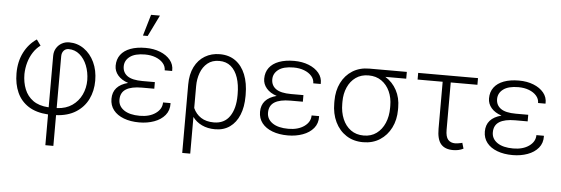

<svg xmlns="http://www.w3.org/2000/svg" viewBox="-58 -973 4094 1400"><g transform="rotate(5 1988.5 -273.0)"><path d="M310.5 233.9V8.8Q223.1 3.4 166.7 -32.7Q110.4 -68.8 82.8 -129.9Q55.2 -190.9 55.2 -270.5Q55.2 -356.4 88.9 -422.9Q122.6 -489.3 181.6 -528.8L212.4 -486.3Q181.6 -463.9 159.7 -429.9Q137.7 -396 126 -355Q114.3 -314 113.3 -270Q113.3 -209 133.3 -159.2Q153.3 -109.4 196 -78.6Q238.8 -47.9 307.6 -43.5L310.5 -44.4V-420.4Q310.5 -451.7 325.2 -476.1Q339.8 -500.5 364.5 -514.4Q389.2 -528.3 418.9 -528.3Q478.5 -528.3 527.1 -494.4Q575.7 -460.4 603.8 -401.1Q631.8 -341.8 631.8 -266.1Q631.8 -190.9 602.1 -130.4Q572.3 -69.8 513.7 -32.7Q455.1 4.4 369.1 8.8V233.9ZM372.1 -43Q437 -46.4 481.9 -77.6Q526.9 -108.9 550.3 -158.2Q573.7 -207.5 573.7 -265.6Q572.8 -323.7 553.5 -372.1Q534.2 -420.4 499.5 -449.7Q464.8 -479 418.9 -479Q396.5 -479 382.8 -463.1Q369.1 -447.3 369.1 -421.9V-43.9Z M977.5 8.8Q913.1 8.8 864.3 -9.8Q815.4 -28.3 788.3 -62.7Q761.2 -97.2 761.2 -145Q761.2 -242.2 872.1 -271Q823.2 -287.1 796.9 -318.1Q770.5 -349.1 770.5 -388.2Q770.5 -435.5 795.4 -468.8Q820.3 -502 866.7 -519.3Q913.1 -536.6 977.5 -536.6Q1036.6 -536.6 1084 -517.8Q1131.3 -499 1158.7 -465.8Q1186 -432.6 1184.6 -388.7L1183.6 -385.7H1129.9Q1129.9 -415.5 1109.6 -438.7Q1089.4 -461.9 1054.9 -475.1Q1020.5 -488.3 977.5 -488.3Q903.8 -488.3 866.7 -460.2Q829.6 -432.1 829.6 -388.7Q829.6 -343.8 864.7 -318.8Q899.9 -293.9 975.1 -293.9H1065.9V-245.6H975.1Q897.9 -245.6 858.9 -220.9Q819.8 -196.3 819.8 -144Q819.8 -96.7 861.3 -68.1Q902.8 -39.6 977.5 -39.6Q1048.3 -39.6 1093.3 -71.5Q1138.2 -103.5 1138.2 -151.4H1192.4L1193.4 -148.4Q1194.8 -97.7 1165.5 -62.5Q1136.2 -27.3 1086.4 -9.3Q1036.6 8.8 977.5 8.8ZM949.7 -624.5 995.6 -780.3H1060.5L984.4 -624.5Z M1309.6 203.1V-297.4Q1309.6 -373 1336.7 -427Q1363.8 -481 1411.6 -509.5Q1459.5 -538.1 1520.5 -538.1Q1588.4 -538.1 1635.7 -503.9Q1683.1 -469.7 1708.3 -407.2Q1733.4 -344.7 1733.4 -259.8V-249.5Q1733.4 -170.4 1709.5 -112.1Q1685.5 -53.7 1640.6 -21.7Q1595.7 10.3 1532.7 10.3Q1478 10.3 1436 -9.8Q1394 -29.8 1368.2 -65.4V203.1ZM1519.5 -38.6Q1596.2 -38.6 1635.5 -96.2Q1674.8 -153.8 1674.8 -249.5V-259.8Q1674.8 -327.6 1657.5 -379.4Q1640.1 -431.2 1606 -460Q1571.8 -488.8 1520.5 -488.8Q1469.2 -488.8 1435.3 -461.2Q1401.4 -433.6 1384.8 -388.4Q1368.2 -343.3 1368.2 -291.5V-130.9Q1387.2 -87.9 1425 -63.2Q1462.9 -38.6 1519.5 -38.6Z M2064.9 8.8Q2000.5 8.8 1951.7 -9.8Q1902.8 -28.3 1875.7 -62.7Q1848.6 -97.2 1848.6 -145Q1848.6 -242.2 1959.5 -271Q1910.6 -287.1 1884.3 -318.1Q1857.9 -349.1 1857.9 -388.2Q1857.9 -435.5 1882.8 -468.8Q1907.7 -502 1954.1 -519.3Q2000.5 -536.6 2064.9 -536.6Q2124 -536.6 2171.4 -517.8Q2218.8 -499 2246.1 -465.8Q2273.4 -432.6 2272 -388.7L2271 -385.7H2217.3Q2217.3 -415.5 2197 -438.7Q2176.8 -461.9 2142.3 -475.1Q2107.9 -488.3 2064.9 -488.3Q1991.2 -488.3 1954.1 -460.2Q1917 -432.1 1917 -388.7Q1917 -343.8 1952.1 -318.8Q1987.3 -293.9 2062.5 -293.9H2153.3V-245.6H2062.5Q1985.4 -245.6 1946.3 -220.9Q1907.2 -196.3 1907.2 -144Q1907.2 -96.7 1948.7 -68.1Q1990.2 -39.6 2064.9 -39.6Q2135.7 -39.6 2180.7 -71.5Q2225.6 -103.5 2225.6 -151.4H2279.8L2280.8 -148.4Q2282.2 -97.7 2252.9 -62.5Q2223.6 -27.3 2173.8 -9.3Q2124 8.8 2064.9 8.8Z M2616.2 10.3Q2545.4 10.3 2492.9 -23.7Q2440.4 -57.6 2411.4 -117.7Q2382.3 -177.7 2382.3 -255.9V-272Q2382.3 -346.7 2411.1 -404.5Q2439.9 -462.4 2492.4 -495.4Q2544.9 -528.3 2615.2 -528.3H2889.6V-478.5H2736.8Q2790 -445.8 2819.8 -390.4Q2849.6 -335 2849.6 -263.7V-247.6Q2849.6 -173.8 2820.3 -115.5Q2791 -57.1 2738.5 -23.4Q2686 10.3 2616.2 10.3ZM2616.2 -38.6Q2670.9 -38.6 2710 -67.4Q2749 -96.2 2770 -145.3Q2791 -194.3 2791 -255.9V-272Q2791 -329.6 2769.8 -376.5Q2748.5 -423.3 2709.2 -450.9Q2669.9 -478.5 2614.7 -478.5Q2560.1 -478.5 2521.2 -450.9Q2482.4 -423.3 2461.7 -376.5Q2440.9 -329.6 2440.9 -272V-255.9Q2440.9 -194.3 2461.7 -145Q2482.4 -95.7 2521.7 -67.1Q2561 -38.6 2616.2 -38.6Z M3274.9 10.3Q3214.8 10.3 3185.5 -23.9Q3156.2 -58.1 3156.2 -136.2V-479.5H2972.7V-528.3H3410.6V-479.5H3215.3V-133.8Q3215.3 -82 3233.9 -61Q3252.4 -40 3286.1 -40Q3293.9 -40 3306.9 -42Q3319.8 -43.9 3329.3 -46.1Q3338.9 -48.3 3337.4 -49.3L3350.1 -6.8Q3333 2.4 3313.7 6.3Q3294.4 10.3 3274.9 10.3Z M3710.4 8.8Q3646 8.8 3597.2 -9.8Q3548.3 -28.3 3521.2 -62.7Q3494.1 -97.2 3494.1 -145Q3494.1 -242.2 3605 -271Q3556.2 -287.1 3529.8 -318.1Q3503.4 -349.1 3503.4 -388.2Q3503.4 -435.5 3528.3 -468.8Q3553.2 -502 3599.6 -519.3Q3646 -536.6 3710.4 -536.6Q3769.5 -536.6 3816.9 -517.8Q3864.3 -499 3891.6 -465.8Q3918.9 -432.6 3917.5 -388.7L3916.5 -385.7H3862.8Q3862.8 -415.5 3842.5 -438.7Q3822.3 -461.9 3787.8 -475.1Q3753.4 -488.3 3710.4 -488.3Q3636.7 -488.3 3599.6 -460.2Q3562.5 -432.1 3562.5 -388.7Q3562.5 -343.8 3597.7 -318.8Q3632.8 -293.9 3708 -293.9H3798.8V-245.6H3708Q3630.9 -245.6 3591.8 -220.9Q3552.7 -196.3 3552.7 -144Q3552.7 -96.7 3594.2 -68.1Q3635.7 -39.6 3710.4 -39.6Q3781.2 -39.6 3826.2 -71.5Q3871.1 -103.5 3871.1 -151.4H3925.3L3926.3 -148.4Q3927.7 -97.7 3898.4 -62.5Q3869.1 -27.3 3819.3 -9.3Q3769.5 8.8 3710.4 8.8Z"/></g></svg>

Font: Roboto Slab LO Light
Style: Regular
Weight: 300
Designer: Google
Version: Version 2.000